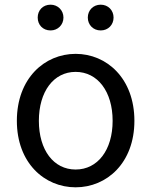

<svg xmlns="http://www.w3.org/2000/svg" viewBox="-20 -787 646 820"><path d="M303 13C436 13 554 -91 554 -271C554 -452 436 -557 303 -557C170 -557 52 -452 52 -271C52 -91 170 13 303 13ZM303 -63C209 -63 146 -146 146 -271C146 -396 209 -480 303 -480C397 -480 461 -396 461 -271C461 -146 397 -63 303 -63ZM196 -657C227 -657 251 -681 251 -712C251 -743 227 -767 196 -767C163 -767 141 -743 141 -712C141 -681 163 -657 196 -657ZM410 -657C442 -657 465 -681 465 -712C465 -743 442 -767 410 -767C378 -767 355 -743 355 -712C355 -681 378 -657 410 -657Z"/></svg>

Font: Noto Sans CJK SC
Style: Regular
Weight: 400
Designer: Ryoko NISHIZUKA 西塚涼子 (kana, bopomofo & ideographs); Paul D. Hunt (Latin, Greek & Cyrillic); Sandoll Communications 산돌커뮤니
Foundry: Adobe
Version: Version 2.004;hotconv 1.0.118;makeotfexe 2.5.65603